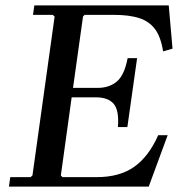

<svg xmlns="http://www.w3.org/2000/svg" viewBox="-20 -690 683 710"><path d="M565 -190H600L530 0H13L18 -35H93L100 -41L182 -629L175 -635H102L107 -670H604L618 -510L583 -500Q575 -553 553.5 -582Q532 -611 495 -623Q458 -635 402 -635H293L287 -629L250 -365H341Q384 -365 412 -388.5Q440 -412 452 -475H487L451 -220H416Q421 -283 400 -306.5Q379 -330 336 -330H245L205 -41L211 -35H338Q422 -35 476 -73Q530 -111 565 -190Z"/></svg>

Font: Brygada 1918 Medium
Style: Italic
Weight: 500
Italic angle: -8°
Designer: Mateusz Machalski | Borys Kosmynka | Przemek Hoffer
Foundry: NIEPODLEGLA 2018
Version: Version 3.006